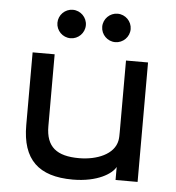

<svg xmlns="http://www.w3.org/2000/svg" viewBox="-51 -745 739 807"><g transform="rotate(5 318.0 -341.5)"><path d="M285 14C390 14 450 -26 465 -55V0H558V-504H465V-202C465 -191 465 -178 463 -167C452 -107 378 -78 304 -78C210 -78 164 -113 164 -201V-504H71V-197C71 -52 141 14 285 14ZM164 -637C164 -604 191 -577 224 -577C257 -577 284 -604 284 -637C284 -670 257 -697 224 -697C191 -697 164 -670 164 -637ZM353 -637C353 -604 380 -577 413 -577C446 -577 473 -604 473 -637C473 -670 446 -697 413 -697C380 -697 353 -670 353 -637Z"/></g></svg>

Font: Hibana 45 SubMedium
Style: Regular
Weight: 500
Width: 6
Designer: pygmalion
Foundry: ybstudio
Version: Version 2021.007;FEAKit 1.0